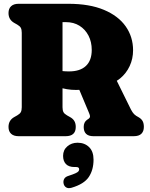

<svg xmlns="http://www.w3.org/2000/svg" viewBox="-20 -720 794 1015"><path d="M683.5 -454Q683.5 -409.5 665.5 -370.8Q647.5 -332 614.8 -305.2Q582 -278.5 538 -270Q508 -265 488.2 -259Q468.5 -253 445.5 -248.8Q422.5 -244.5 382 -244.5Q357 -244.5 333.5 -248.5Q310 -252.5 290.5 -259.2Q271 -266 257 -273.5L255 -361.5Q269.5 -354 283.5 -349.8Q297.5 -345.5 312.5 -344Q327.5 -342.5 345 -342.5Q403.5 -342.5 434.2 -371.5Q465 -400.5 465 -456Q465 -498.5 447.8 -531.8Q430.5 -565 400 -584Q369.5 -603 328.5 -603H310.5V-153Q310.5 -136.5 315.5 -127.2Q320.5 -118 334.5 -110L349.5 -101.5Q365.5 -93 373 -80.2Q380.5 -67.5 380.5 -49Q380.5 0 327 0H78.5Q52.5 0 38.8 -12.8Q25 -25.5 25 -49Q25 -84.5 56 -101.5L71 -110Q85 -118 90 -127.2Q95 -136.5 95 -153V-547Q95 -563.5 90 -572.8Q85 -582 71 -590L56 -598.5Q25 -615.5 25 -651Q25 -674.5 38.8 -687.2Q52.5 -700 78.5 -700H341Q453 -700 529.2 -668Q605.5 -636 644.5 -580.5Q683.5 -525 683.5 -454ZM379 -293.5 584.5 -319 672 -141.5Q680.5 -125 689 -116.5Q697.5 -108 714 -99.5Q727.5 -91.5 734 -79.8Q740.5 -68 740.5 -49Q740.5 -26 727.5 -13Q714.5 0 687 0H474Q422.5 0 422.5 -49Q422.5 -62 427 -71.2Q431.5 -80.5 440 -86.5L449.5 -93Q455 -97 455.8 -103.2Q456.5 -109.5 451 -122ZM374 163Q343.5 163 328.5 147.2Q313.5 131.5 313.5 104Q313.5 73 335.8 53.8Q358 34.5 390 34.5Q427 34.5 450.8 57.5Q474.5 80.5 474.5 124Q474.5 178 449.5 215.5Q424.5 253 358.5 272.5Q340.5 277.5 329.5 270.5Q318.5 263.5 316 249.5Q313.5 236.5 319.5 225.5Q325.5 214.5 342.5 209.5Q367 201.5 379 196Q391 190.5 394.8 185.5Q398.5 180.5 398.5 175Q398.5 163 383 163Z"/></svg>

Font: Fraunces 144pt S100 Black
Style: Regular
Weight: 900
Version: Version 1.000